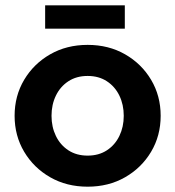

<svg xmlns="http://www.w3.org/2000/svg" viewBox="-20 -691 660 723"><path d="M310 12Q231 12 169 -23.5Q107 -59 71 -119.5Q35 -180 35 -255Q35 -330 71 -390.5Q107 -451 169 -486.5Q231 -522 310 -522Q389 -522 451 -486.5Q513 -451 549 -390.5Q585 -330 585 -255Q585 -180 549 -119.5Q513 -59 451 -23.5Q389 12 310 12ZM310 -105Q352 -105 382.5 -125Q413 -145 429.5 -179Q446 -213 446 -255Q446 -297 429.5 -331Q413 -365 382.5 -385Q352 -405 310 -405Q268 -405 237.5 -385Q207 -365 190.5 -331Q174 -297 174 -255Q174 -213 190.5 -179Q207 -145 237.5 -125Q268 -105 310 -105ZM150 -583V-671H450V-583Z"/></svg>

Font: MuseoModerno Thin SemiBold
Style: Regular
Weight: 600
Version: Version 1.003